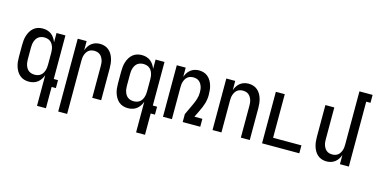

<svg xmlns="http://www.w3.org/2000/svg" viewBox="-88 -1196 3676 1872"><g transform="rotate(15 1750.0 -260.0)"><path d="M246 -72Q261 -72 276.5 -76Q292 -80 304.5 -89Q317 -98 325.5 -111Q334 -124 339 -139Q344 -154 346 -169.5Q348 -185 348 -200V-320Q348 -335 346 -350.5Q344 -366 339 -381Q334 -396 325.5 -409Q317 -422 304.5 -431Q292 -440 276.5 -444Q261 -448 246 -448Q231 -448 215.5 -444Q200 -440 187.5 -431Q175 -422 166.5 -409Q158 -396 153 -381Q148 -366 146 -350.5Q144 -335 144 -320V-200Q144 -185 146 -169.5Q148 -154 153 -139Q158 -124 166.5 -111Q175 -98 187.5 -89Q200 -80 215.5 -76Q231 -72 246 -72ZM348 215V-94Q340 -72 327 -52.5Q314 -33 296 -19Q278 -5 255 1.5Q232 8 209 8Q184 8 160.5 1Q137 -6 118 -22Q99 -38 86.5 -59Q74 -80 66.5 -103.5Q59 -127 56.5 -151.5Q54 -176 54 -200V-320Q54 -344 56.5 -368.5Q59 -393 66.5 -416.5Q74 -440 86.5 -461Q99 -482 118 -498Q137 -514 160.5 -521Q184 -528 209 -528Q232 -528 255 -521.5Q278 -515 296 -501Q314 -487 327 -467.5Q340 -448 348 -426V-520H438V-80H481V0H438V215Z M562 215V-520H652V-427Q659 -448 671.5 -467.5Q684 -487 702 -501Q720 -515 742 -521.5Q764 -528 787 -528Q811 -528 834.5 -520.5Q858 -513 876.5 -497Q895 -481 907 -460Q919 -439 926 -415.5Q933 -392 935.5 -368Q938 -344 938 -320V0H848V-320Q848 -335 846.5 -350.5Q845 -366 840 -380.5Q835 -395 827 -408Q819 -421 807 -430.5Q795 -440 780 -444Q765 -448 750 -448Q735 -448 720 -444Q705 -440 693 -430.5Q681 -421 673 -408Q665 -395 660 -380.5Q655 -366 653.5 -350.5Q652 -335 652 -320V215Z M1246 -72Q1261 -72 1276.5 -76Q1292 -80 1304.5 -89Q1317 -98 1325.5 -111Q1334 -124 1339 -139Q1344 -154 1346 -169.5Q1348 -185 1348 -200V-320Q1348 -335 1346 -350.5Q1344 -366 1339 -381Q1334 -396 1325.5 -409Q1317 -422 1304.5 -431Q1292 -440 1276.5 -444Q1261 -448 1246 -448Q1231 -448 1215.5 -444Q1200 -440 1187.5 -431Q1175 -422 1166.5 -409Q1158 -396 1153 -381Q1148 -366 1146 -350.5Q1144 -335 1144 -320V-200Q1144 -185 1146 -169.5Q1148 -154 1153 -139Q1158 -124 1166.5 -111Q1175 -98 1187.5 -89Q1200 -80 1215.5 -76Q1231 -72 1246 -72ZM1348 215V-94Q1340 -72 1327 -52.5Q1314 -33 1296 -19Q1278 -5 1255 1.5Q1232 8 1209 8Q1184 8 1160.5 1Q1137 -6 1118 -22Q1099 -38 1086.5 -59Q1074 -80 1066.5 -103.5Q1059 -127 1056.5 -151.5Q1054 -176 1054 -200V-320Q1054 -344 1056.5 -368.5Q1059 -393 1066.5 -416.5Q1074 -440 1086.5 -461Q1099 -482 1118 -498Q1137 -514 1160.5 -521Q1184 -528 1209 -528Q1232 -528 1255 -521.5Q1278 -515 1296 -501Q1314 -487 1327 -467.5Q1340 -448 1348 -426V-520H1438V-80H1481V0H1438V215Z M1562 0V-520H1652V-427Q1659 -448 1671.5 -467.5Q1684 -487 1702 -501Q1720 -515 1742 -521.5Q1764 -528 1787 -528Q1811 -528 1834.5 -520.5Q1858 -513 1876.5 -497Q1895 -481 1907 -460Q1919 -439 1926 -416Q1933 -393 1935.5 -368.5Q1938 -344 1938 -320Q1938 -298 1935 -277Q1932 -256 1926 -235Q1920 -214 1911.5 -194Q1903 -174 1894 -155L1858 -80H1938V0H1761V-80L1812 -189Q1827 -220 1837.5 -253Q1848 -286 1848 -320Q1848 -335 1846.5 -350.5Q1845 -366 1840 -380.5Q1835 -395 1827 -408Q1819 -421 1807 -430.5Q1795 -440 1780 -444Q1765 -448 1750 -448Q1735 -448 1720 -444Q1705 -440 1693 -430.5Q1681 -421 1673 -408Q1665 -395 1660 -380.5Q1655 -366 1653.5 -350.5Q1652 -335 1652 -320V0Z M2062 0V-520H2152V-427Q2159 -448 2171.5 -467.5Q2184 -487 2202 -501Q2220 -515 2242 -521.5Q2264 -528 2287 -528Q2311 -528 2334.5 -520.5Q2358 -513 2376.5 -497Q2395 -481 2407 -460Q2419 -439 2426 -415.5Q2433 -392 2435.5 -368Q2438 -344 2438 -320V0H2348V-320Q2348 -335 2346.5 -350.5Q2345 -366 2340 -380.5Q2335 -395 2327 -408Q2319 -421 2307 -430.5Q2295 -440 2280 -444Q2265 -448 2250 -448Q2235 -448 2220 -444Q2205 -440 2193 -430.5Q2181 -421 2173 -408Q2165 -395 2160 -380.5Q2155 -366 2153.5 -350.5Q2152 -335 2152 -320V0Z M2562 0V-520H2652V-80H2938V0Z M3213 8Q3189 8 3165.5 0.5Q3142 -7 3123.5 -23Q3105 -39 3093 -60Q3081 -81 3074 -104.5Q3067 -128 3064.5 -152Q3062 -176 3062 -200V-520H3152V-200Q3152 -185 3153.5 -169.5Q3155 -154 3160 -139.5Q3165 -125 3173 -112Q3181 -99 3193 -89.5Q3205 -80 3220 -76Q3235 -72 3250 -72Q3265 -72 3280 -76Q3295 -80 3307 -89.5Q3319 -99 3327 -112Q3335 -125 3340 -139.5Q3345 -154 3346.5 -169.5Q3348 -185 3348 -200V-735H3481V-655H3438V0H3348V-93Q3341 -72 3328.5 -52.5Q3316 -33 3298 -19Q3280 -5 3258 1.5Q3236 8 3213 8Z"/></g></svg>

Font: Iosevka Medium
Style: Regular
Weight: 500
Monospace: yes
Designer: Belleve Invis
Foundry: Belleve Invis
Version: Version 32.5.0; ttfautohint (v1.8.4)